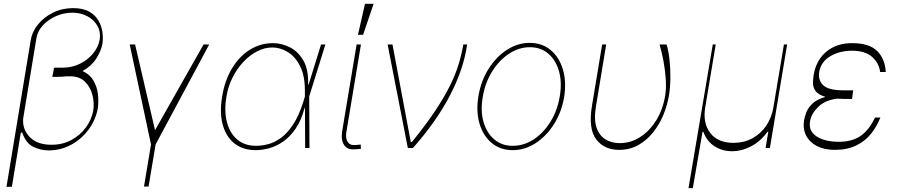

<svg xmlns="http://www.w3.org/2000/svg" viewBox="-20 -780 4744 1012"><path d="M365.1 -737.2Q418.3 -737.2 451 -718.2Q483.7 -699.2 500 -669.6Q516.3 -639.9 520.2 -608Q524.1 -576 519.9 -549.7Q513.1 -511.7 487.7 -471.8Q462.4 -431.8 415.1 -405.5Q453.8 -388.1 472.8 -355.1Q491.8 -322.1 496.1 -283.6Q500.4 -245 495.7 -210.2Q485.1 -149.9 448.5 -99.3Q411.9 -48.7 357.1 -18.1Q302.2 12.4 235.8 12.8Q192.8 12.4 154.5 -6.6Q116.1 -25.6 96.6 -82.4L89.5 -79.5L42.6 204.5H14.2L142 -568.2Q148.8 -612.2 179.9 -650.7Q210.9 -689.3 259.2 -713.2Q307.5 -737.2 365.1 -737.2ZM264.2 -420.5H264.9L265.6 -423.3H312.5Q359.7 -423.7 400.9 -443.7Q442.1 -463.8 470.3 -497.7Q498.6 -531.6 505.7 -572.4Q511.4 -612.6 493.1 -644.4Q474.8 -676.1 440 -694.6Q405.2 -713.1 360.8 -713.1Q316.1 -713.1 274.9 -694.8Q233.7 -676.5 205.6 -646Q177.6 -615.4 171.9 -578.1L102.3 -156.6Q96.9 -99.8 136.2 -58.4Q175.4 -17 251.4 -17Q310.4 -17 356.9 -42.4Q403.4 -67.8 433.2 -109Q463.1 -150.2 471.6 -197.4Q477.6 -237.6 467.2 -279.1Q456.7 -320.7 428.1 -349.1Q399.5 -377.5 350.9 -377.8H328.8Q307.5 -375 284.1 -375H255.7L260.7 -399.1ZM103.3 -165.8 103.7 -167.6Q103.7 -166.5 103.3 -165.8Z M663.7 -545.5H692.1L797.2 -93.8L1052.9 -545.5H1082.7L800.1 -18.5L763.1 203.1H739L775.9 -18.5Z M1325.6 11.4Q1258.9 10.7 1214.8 -24.7Q1170.8 -60 1153.8 -123.4Q1136.7 -186.8 1150.9 -271.3Q1164.4 -355.1 1202.2 -418.5Q1240.1 -481.9 1296 -517.2Q1351.9 -552.6 1419.4 -552.6Q1464.1 -552.6 1507.8 -530.7Q1551.5 -508.9 1579.2 -460.8Q1606.9 -412.6 1604 -333.8H1606.5L1672.2 -545.5H1695L1609.7 -271.3L1611.2 0H1588.4L1587.4 -211.6H1585.6Q1568.2 -145.6 1538.4 -102.1Q1508.5 -58.6 1472.1 -33.6Q1435.7 -8.5 1397.7 1.6Q1359.7 11.7 1325.6 11.4ZM1587 -271V-302.6Q1587 -382.1 1561.3 -432.4Q1535.5 -482.6 1495.9 -506.2Q1456.3 -529.8 1415.1 -529.8Q1374.6 -529.8 1335.2 -509.4Q1295.8 -489 1262.4 -453.3Q1229 -417.6 1205.6 -370.9Q1182.2 -324.2 1173.7 -271.3Q1160.9 -196 1175.8 -137.3Q1190.7 -78.5 1230.1 -44.9Q1269.5 -11.4 1329.9 -11.4Q1359.7 -11.4 1393.3 -20.1Q1426.8 -28.8 1460.6 -53.1Q1494.3 -77.4 1524.7 -123.2Q1555 -169 1578.5 -242.9Z M1859.7 -545.5H1882.5L1805.8 -85.2Q1800.4 -54.3 1810.9 -35Q1821.4 -15.6 1842.7 -15.6Q1859.7 -15.6 1869.9 -17Q1880 -18.5 1881 -18.5L1882.5 4.3Q1880.3 4.3 1869 5.7Q1857.6 7.1 1838.4 7.1Q1807.5 7.1 1792.1 -18.8Q1776.6 -44.7 1783 -85.2ZM1866.8 -596.6 1903.8 -759.9H1949.2L1893.8 -596.6Z M2129.6 0 2023.1 -545.5H2048.7L2145.2 -31.2H2150.9Q2225.1 -122.9 2273.8 -195.8Q2322.4 -268.8 2351.9 -328.8Q2381.4 -388.8 2397.4 -441.6Q2413.4 -494.3 2422.2 -545.5H2442.1Q2424 -416.9 2353 -279.5Q2282 -142 2156.6 0Z M2682.2 11.4Q2617.5 11.4 2572.3 -25.9Q2527 -63.2 2507.6 -127.8Q2488.3 -192.5 2501.8 -274.1Q2515.3 -353.7 2555.2 -417.1Q2595.2 -480.5 2651.8 -517.2Q2708.5 -554 2771.7 -554Q2837 -554 2882.3 -516.3Q2927.6 -478.7 2946.9 -414.1Q2966.3 -349.4 2953.5 -268.5Q2940 -188.9 2899.9 -125.5Q2859.7 -62.1 2802.9 -25.4Q2746.1 11.4 2682.2 11.4ZM2682.2 -11.4Q2741.1 -11.4 2793.3 -45.6Q2845.5 -79.9 2882.1 -139.4Q2918.7 -198.9 2930.8 -274.1Q2942.8 -347.3 2926.1 -405.5Q2909.4 -463.8 2869.7 -497.5Q2829.9 -531.2 2773.1 -531.2Q2714.8 -531.2 2662.6 -496.6Q2610.4 -462 2573.5 -402.5Q2536.6 -343 2524.5 -268.5Q2511.7 -195.3 2528.6 -137.1Q2545.5 -78.8 2585.4 -45.1Q2625.4 -11.4 2682.2 -11.4Z M3153.8 -545.5H3175.1L3121.1 -218.8Q3109.4 -147.7 3125.2 -105.1Q3141 -62.5 3173.8 -43.9Q3206.7 -25.2 3246.1 -25.6Q3302.6 -25.2 3352.6 -56.6Q3402.7 -88.1 3438.2 -144.7Q3473.7 -201.3 3486.2 -277Q3492.2 -314.6 3489.2 -361.7Q3486.2 -408.7 3477.3 -456.9Q3468.4 -505 3456.3 -545.5H3493.3Q3503.2 -515.6 3508.5 -469.1Q3513.8 -422.6 3513.5 -371.4Q3513.1 -320.3 3506 -277Q3497.5 -225.5 3476.6 -174.7Q3455.6 -123.9 3422.4 -82.2Q3389.2 -40.5 3344.3 -15.3Q3299.4 9.9 3243.3 9.9Q3164.8 9.9 3122.7 -45.3Q3080.6 -100.5 3099.8 -220.2Z M3609 211.6 3736.9 -545.5H3752.5L3697.1 -214.5Q3683.6 -131 3723.7 -79Q3763.8 -27 3846.2 -27Q3900.9 -27 3945.1 -50.8Q3989.3 -74.6 4018.3 -116.8Q4047.2 -159.1 4056.5 -214.5L4111.9 -545.5H4128.9L4038 0H4015.3L4029.5 -85.2H4025.2Q3988.6 -34.4 3938.4 -8.5Q3888.1 17.4 3837.7 17Q3788.4 17.4 3747.2 -8.5Q3706 -34.4 3687.1 -85.2H3682.9L3631.7 211.6Z M4471.2 -258.5H4432.9Q4410.9 -258.5 4391.7 -259.9Q4328.5 -252.1 4292.3 -216.3Q4256 -180.4 4249.6 -140.6Q4240.8 -89.1 4284.3 -60.9Q4327.8 -32.7 4401.6 -32.7Q4471.2 -32.7 4516.2 -63.7Q4561.1 -94.8 4592 -160.5H4620.4Q4601.6 -113.3 4570.7 -74.6Q4539.8 -35.9 4492.7 -13Q4445.7 9.9 4378.9 9.9Q4324.2 9.9 4285.3 -10.5Q4246.4 -30.9 4228.5 -66.6Q4210.6 -102.3 4218.4 -147.7Q4220.9 -162.6 4229.4 -186.3Q4237.9 -209.9 4261.2 -233Q4284.4 -256 4331.3 -269.5Q4292.3 -280.9 4278.6 -300.4Q4264.9 -320 4265.1 -342.2Q4265.3 -364.3 4268.5 -383.9Q4269.2 -387.4 4269.5 -389.2Q4283 -464.5 4336.6 -508.5Q4390.3 -552.6 4471.2 -552.6Q4560 -552.6 4602.1 -512.4Q4644.2 -472.3 4648.8 -400.6H4619Q4613.3 -447.8 4576.7 -480.1Q4540.1 -512.4 4471.2 -512.8Q4403.8 -512.4 4355.3 -483Q4306.8 -453.5 4297.9 -400.6Q4291.2 -356.9 4319.6 -330.4Q4348 -304 4422.9 -304H4476.9Z"/></svg>

Font: Inter UI Thin
Style: Italic
Weight: 100
Italic angle: -9.39999°
Designer: Rasmus Andersson
Foundry: rsms
Version: 3.2;8d6f07862